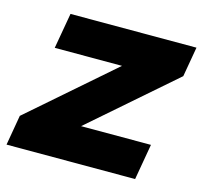

<svg xmlns="http://www.w3.org/2000/svg" viewBox="-115 -623 755 714"><g transform="rotate(15 262.5 -265.5)"><path d="M537 -416 557 -531H72L48 -394H307L-12 -116L-32 0H463L487 -138H218Z"/></g></svg>

Font: Geom ExtraBold
Style: Bold Italic
Weight: 800
Italic angle: -10°
Version: Version 1.102